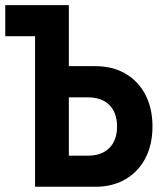

<svg xmlns="http://www.w3.org/2000/svg" viewBox="-25 -713 631 733"><path d="M108.9 0V-574.7H-4.9V-693.4H237.8V-460.4H338.9Q404.8 -460.4 453.9 -431.9Q502.9 -403.3 530 -351.6Q557.1 -299.8 557.1 -230Q557.1 -160.6 530 -108.9Q502.9 -57.1 453.9 -28.6Q404.8 0 338.9 0ZM237.8 -118.7H310.5Q363.3 -118.7 392.6 -148.2Q421.9 -177.7 421.9 -230Q421.9 -282.7 392.6 -312Q363.3 -341.3 310.5 -341.3H237.8Z"/></svg>

Font: CaskaydiaMono NF
Style: Bold
Weight: 700
Designer: Aaron Bell
Foundry: Saja Typeworks
Version: Version 2111.001; ttfautohint (v1.8.4);Nerd Fonts 3.1.1